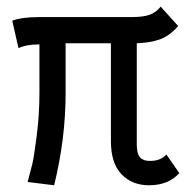

<svg xmlns="http://www.w3.org/2000/svg" viewBox="-20 -549 558 573"><path d="M371.6 -498Q408.7 -498 427.7 -505.4Q446.8 -512.7 459.5 -529.3L511.7 -471.2Q485.4 -441.4 457 -431.4Q428.7 -421.4 388.2 -419.9V-119.6Q388.2 -102.1 391.6 -91.1Q395 -80.1 401.9 -75.7Q408.7 -71.3 414.3 -70.1Q419.9 -68.8 428.7 -68.8Q459.5 -68.8 476.6 -87.9L515.1 -32.2Q482.4 3.9 424.8 3.9Q374 3.9 342.5 -29.1Q311 -62 311 -127.9V-419.9H175.8V-270.5Q175.8 -135.3 141.6 3.9L62.5 -5.9Q71.8 -41 76.7 -60.8Q81.5 -80.6 89.6 -144Q97.7 -207.5 97.7 -272.5V-416.5Q58.6 -416.5 35.2 -405.3L16.6 -487.3Q45.4 -498 95.2 -498Z"/></svg>

Font: FantasqueSansM Nerd Font
Style: Regular
Weight: 400
Monospace: yes
Designer: Jany Belluz
Version: Version 1.8.0 ; ttfautohint (v1.8.2);Nerd Fonts 3.4.0